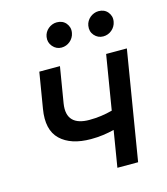

<svg xmlns="http://www.w3.org/2000/svg" viewBox="-112 -842 805 928"><g transform="rotate(-15 290.0 -377.5)"><path d="M86.3 -368.3 115.8 -546.5H219.1L189.6 -368.3Q185 -339.5 189.6 -318.7Q194.2 -297.9 207.4 -284.6Q220.5 -271.3 241.3 -264.9Q262.1 -258.5 289.1 -258.5Q320.3 -258.5 348.7 -262.4Q377.1 -266.3 405.2 -273.8L449.9 -545.5H553.6L463.8 0H360.1L389.9 -181.5Q362.9 -174.7 334 -170.8Q305 -166.9 273.8 -166.9Q172.9 -166.9 121.1 -216.6Q69.2 -266.3 86.3 -368.3ZM402 -699.6Q403.8 -711.3 409.8 -721.4Q415.8 -731.5 424.7 -739Q433.6 -746.4 444.6 -750.7Q455.6 -755 467.3 -755Q496.4 -755 513.1 -735.1Q521.3 -725.1 524.7 -713.1Q528.1 -701 525.2 -686.1Q523.1 -674.4 517 -664.2Q511 -654.1 502.1 -646.7Q493.3 -639.2 482.2 -635.1Q471.2 -631 459.2 -631Q432.5 -631 414.8 -651.3Q397.4 -671.5 402 -699.6ZM193.2 -699.6Q195 -711.3 200.8 -721.4Q206.7 -731.5 215.6 -739Q224.4 -746.4 235.4 -750.7Q246.4 -755 258.5 -755Q287.6 -755 304.3 -735.1Q312.5 -725.1 315.9 -713.1Q319.2 -701 316.4 -686.1Q314.3 -674.4 308.2 -664.2Q302.2 -654.1 293.3 -646.7Q284.4 -639.2 273.4 -635.1Q262.4 -631 250.4 -631Q224.1 -631 206.3 -652Q188.9 -672.6 193.2 -699.6Z"/></g></svg>

Font: Inter P Medium
Style: Italic
Weight: 500
Italic angle: 9.39999°
Designer: Rasmus Andersson
Foundry: rsms
Version: Version 3.018;git-588b23468